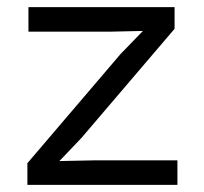

<svg xmlns="http://www.w3.org/2000/svg" viewBox="-20 -520 574 540"><path d="M57 0V-61L319 -368L382 -433L293 -431H60V-500H471V-439L209 -132L147 -67L244 -69H479V0Z"/></svg>

Font: Work Sans
Style: Regular
Weight: 400
Designer: Wei Huang
Foundry: Wei Huang
Version: Version 2.006; ttfautohint (v1.8.1.43-b0c9)